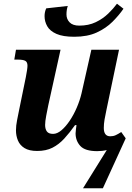

<svg xmlns="http://www.w3.org/2000/svg" viewBox="-20 -804 713 1034"><path d="M380 -606Q319 -606 284 -621.5Q249 -637 234.5 -662.5Q220 -688 220 -717Q220 -740 229 -759L345 -772Q338 -751 338 -726Q338 -701 355 -683.5Q372 -666 407 -666Q457 -666 495.5 -684.5Q534 -703 562.5 -730.5Q591 -758 610 -784L645 -757Q621 -722 586 -687Q551 -652 501 -629Q451 -606 380 -606ZM555 4Q531 10 504 10Q438 10 412.5 -18Q387 -46 387 -86Q387 -94 389 -108.5Q391 -123 392 -130H384Q355 -89 326 -57.5Q297 -26 262.5 -8.5Q228 9 180 9Q137 9 112 -6.5Q87 -22 76.5 -47.5Q66 -73 66 -102Q66 -127 72 -157Q78 -187 83 -212L119 -388Q123 -408 125.5 -425Q128 -442 128 -450Q128 -470 116 -476.5Q104 -483 75 -483H57L66 -536H306L240 -237Q235 -213 229 -181.5Q223 -150 223 -131Q223 -109 232.5 -96Q242 -83 266 -83Q288 -83 311 -102.5Q334 -122 355.5 -154Q377 -186 393.5 -224.5Q410 -263 419 -301L472 -536H621L553 -211Q547 -184 543 -160Q539 -136 539 -115Q539 -70 574 -70Q590 -70 603 -76Q616 -82 633 -93L657 -59L534 210H427Z"/></svg>

Font: Noto Serif
Style: Bold Italic
Weight: 700
Italic angle: -12°
Designer: Monotype Design Team
Foundry: Monotype Imaging Inc.
Version: Version 2.013